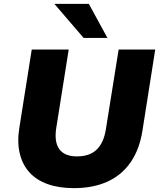

<svg xmlns="http://www.w3.org/2000/svg" viewBox="-20 -961 823 992"><path d="M362 11Q285 11 227 -9.5Q169 -30 132.5 -70Q96 -110 82 -168.5Q68 -227 80 -301L144 -705H335L271 -302Q259 -229 286 -191Q313 -153 378 -153Q443 -153 479.5 -188Q516 -223 527 -293L593 -705H782L716 -286Q701 -190 655.5 -123.5Q610 -57 536 -23Q462 11 362 11ZM412 -765 261 -941H439L535 -765Z"/></svg>

Font: Nunito Sans 8pt Black
Style: Italic
Weight: 900
Italic angle: -9°
Version: Version 3.101;gftools[0.9.27]